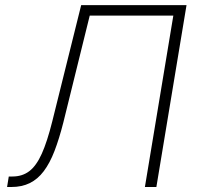

<svg xmlns="http://www.w3.org/2000/svg" viewBox="-20 -748 791 768"><path d="M8.3 0 15.1 -42H29.8Q69.3 -42 97.4 -63.5Q125.5 -85 147.2 -133.3Q168.9 -181.6 189 -262.2L304.7 -727.5H726.1L605.5 0H559.6L673.3 -685.5H338.9L233.4 -258.3Q216.8 -192.9 198 -144Q179.2 -95.2 155 -63.2Q130.9 -31.2 99.1 -15.6Q67.4 0 25.4 0Z"/></svg>

Font: Inter 17pt ExtraLight
Style: Italic
Weight: 250
Italic angle: -9.3988°
Version: Version 4.001;git-66647c0bb